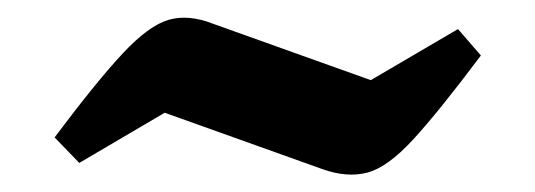

<svg xmlns="http://www.w3.org/2000/svg" viewBox="-20 -398 608 218"><path d="M70 -213 42 -242Q90 -306 119.5 -337.5Q149 -369 171.5 -375.5Q194 -382 222 -371L401 -307L500 -365L526 -335Q478 -271 449 -239.5Q420 -208 397 -202Q374 -196 346 -206L167 -270Z"/></svg>

Font: Piazzolla Thin Black
Style: Regular
Weight: 900
Version: Version 2.005